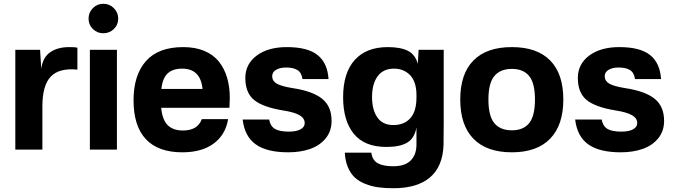

<svg xmlns="http://www.w3.org/2000/svg" viewBox="-20 -791 3559 1015"><path d="M346.2 -542Q377 -542 389.2 -539.1V-422.9Q293.5 -432.6 248.8 -386.5Q204.1 -340.3 204.1 -229V0H61V-527.8H191.9L198.2 -426.8Q205.1 -485.8 244.1 -513.9Q283.2 -542 346.2 -542Z M598.1 -527.8V0H455.1V-527.8ZM448.2 -692.9Q448.2 -725.1 470.9 -748Q493.7 -771 525.9 -771Q558.6 -771 581.8 -748Q605 -725.1 605 -692.9Q605 -660.2 582 -637.7Q559.1 -615.2 525.9 -615.2Q493.7 -615.2 470.9 -637.7Q448.2 -660.2 448.2 -692.9Z M948.7 -542Q1012.2 -542 1060.1 -522Q1107.9 -502 1137 -465.6Q1166 -429.2 1180.4 -380.9Q1194.8 -332.5 1194.8 -272.9Q1194.8 -255.4 1192.9 -221.2H832Q838.4 -156.7 866.9 -128.9Q895.5 -101.1 946.8 -101.1Q1024.9 -101.1 1046.9 -161.1H1186Q1171.9 -77.6 1109.1 -31.7Q1046.4 14.2 943.8 14.2Q816.4 14.2 751.2 -55.2Q686 -124.5 686 -261.2Q686 -394 751.5 -468Q816.9 -542 948.7 -542ZM833 -320.8H1050.8Q1040 -428.2 942.9 -428.2Q894 -428.2 866.7 -403.3Q839.4 -378.4 833 -320.8Z M1496.1 -542Q1606.4 -542 1658.9 -500Q1711.4 -458 1716.8 -373H1579.1Q1574.2 -407.2 1552.5 -420.7Q1530.8 -434.1 1492.7 -434.1Q1460 -434.1 1439.5 -421.9Q1418.9 -409.7 1418.9 -388.2Q1418.9 -363.3 1442.6 -349.1Q1466.3 -335 1526.9 -325.2Q1633.3 -309.1 1683.1 -268.8Q1732.9 -228.5 1732.9 -151.9Q1732.9 -97.7 1701.7 -59.6Q1670.4 -21.5 1619.6 -3.7Q1568.8 14.2 1503.9 14.2Q1391.1 14.2 1332.3 -27.6Q1273.4 -69.3 1262.7 -159.2H1402.8Q1409.2 -124 1433.3 -109.6Q1457.5 -95.2 1507.8 -95.2Q1546.4 -95.2 1568.6 -107.2Q1590.8 -119.1 1590.8 -140.1Q1590.8 -166 1563.5 -181.9Q1536.1 -197.8 1477.1 -207Q1369.1 -224.6 1323 -262.7Q1276.9 -300.8 1276.9 -378.9Q1276.9 -452.1 1336.9 -497.1Q1397 -542 1496.1 -542Z M2325.7 -144Q2325.7 -53.7 2324.7 -23.9Q2320.3 90.3 2252.7 147.2Q2185.1 204.1 2059.6 204.1Q2015.6 204.1 1980 199.2Q1944.3 194.3 1911.6 181.4Q1878.9 168.5 1856.2 147.7Q1833.5 127 1819.3 93.5Q1805.2 60.1 1802.7 16.1H1942.9Q1948.2 55.7 1976.8 71.8Q2005.4 87.9 2058.6 87.9Q2121.1 87.9 2151.4 57.1Q2181.6 26.4 2181.6 -26.9V-117.2Q2171.4 -60.5 2133.3 -37.4Q2095.2 -14.2 2022.9 -14.2Q1906.7 -14.2 1850.3 -83.7Q1793.9 -153.3 1793.9 -276.9Q1793.9 -405.8 1855.2 -473.9Q1916.5 -542 2029.8 -542Q2098.1 -542 2136.7 -522.2Q2175.3 -502.4 2189 -453.1L2192.9 -527.8H2325.7ZM1946.8 -277.8Q1946.8 -210.4 1974.9 -170.2Q2002.9 -129.9 2059.6 -129.9Q2116.2 -129.9 2148.9 -165.8Q2181.6 -201.7 2181.6 -275.9V-290Q2181.6 -326.7 2171.6 -354Q2161.6 -381.3 2144.5 -397.2Q2127.4 -413.1 2106.9 -420.7Q2086.4 -428.2 2063 -428.2Q2006.3 -428.2 1976.6 -388.2Q1946.8 -348.1 1946.8 -277.8Z M2562 -265.1Q2562 -177.7 2593.3 -139.9Q2624.5 -102.1 2686 -102.1Q2746.6 -102.1 2777.3 -139.9Q2808.1 -177.7 2808.1 -265.1Q2808.1 -351.6 2777.3 -389.2Q2746.6 -426.8 2686 -426.8Q2625 -426.8 2593.5 -389.2Q2562 -351.6 2562 -265.1ZM2413.1 -265.1Q2413.1 -400.4 2482.7 -471.2Q2552.2 -542 2686 -542Q2819.3 -542 2888.7 -471.2Q2958 -400.4 2958 -265.1Q2958 -129.4 2888.2 -57.6Q2818.4 14.2 2686 14.2Q2552.7 14.2 2482.9 -57.4Q2413.1 -128.9 2413.1 -265.1Z M3253.9 -542Q3364.3 -542 3416.7 -500Q3469.2 -458 3474.6 -373H3336.9Q3332 -407.2 3310.3 -420.7Q3288.6 -434.1 3250.5 -434.1Q3217.8 -434.1 3197.3 -421.9Q3176.8 -409.7 3176.8 -388.2Q3176.8 -363.3 3200.4 -349.1Q3224.1 -335 3284.7 -325.2Q3391.1 -309.1 3440.9 -268.8Q3490.7 -228.5 3490.7 -151.9Q3490.7 -97.7 3459.5 -59.6Q3428.2 -21.5 3377.4 -3.7Q3326.7 14.2 3261.7 14.2Q3148.9 14.2 3090.1 -27.6Q3031.2 -69.3 3020.5 -159.2H3160.6Q3167 -124 3191.2 -109.6Q3215.3 -95.2 3265.6 -95.2Q3304.2 -95.2 3326.4 -107.2Q3348.6 -119.1 3348.6 -140.1Q3348.6 -166 3321.3 -181.9Q3293.9 -197.8 3234.9 -207Q3127 -224.6 3080.8 -262.7Q3034.7 -300.8 3034.7 -378.9Q3034.7 -452.1 3094.7 -497.1Q3154.8 -542 3253.9 -542Z"/></svg>

Font: Nacelle Bold
Style: Regular
Weight: 700
Designer: Sora Sagano
Foundry: Sora Sagano
Version: Version 1.000;FEAKit 1.0